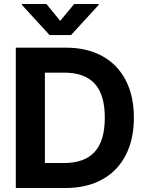

<svg xmlns="http://www.w3.org/2000/svg" viewBox="-20 -947 741 967"><path d="M59.6 0V-707H311.5Q417.5 -707 494.6 -664.8Q571.8 -622.6 613 -543Q654.3 -463.4 654.3 -354.5Q654.3 -244.6 612.8 -164.8Q571.3 -85 493.7 -42.5Q416 0 308.6 0ZM302.7 -126Q405.3 -126 456.5 -181.6Q507.8 -237.3 507.8 -354.5Q507.8 -470.7 456.8 -525.9Q405.8 -581.1 303.7 -581.1H206.1V-126ZM283.2 -841.8 353.5 -926.8H476.6V-921.9L337.9 -770.5H229.5L90.8 -921.9V-926.8H213.9Z"/></svg>

Font: Pretendard
Style: Bold
Weight: 700
Designer: Base glyphs from Inter by Rasmus Andersson; Hangeul glyphs from Noto Sans CJK(Source Han Sans) by Jang Soo-young and Kan
Foundry: Kil Hyung-jin
Version: Version 1.309